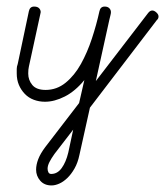

<svg xmlns="http://www.w3.org/2000/svg" viewBox="-20 -317 503 585"><path d="M431 -277Q437 -285 444 -285Q450 -285 456.5 -279Q463 -273 463 -267Q463 -260 458 -256L254 11L222 155Q217 179 207 196.5Q197 214 185 225.5Q173 237 160.5 242.5Q148 248 137 248Q115 248 102.5 233.5Q90 219 90 200Q90 185 96.5 168Q103 151 118 131L221 -3L237 -73Q209 -39 177.5 -23Q146 -7 117 -7Q99 -7 83 -13Q67 -19 55.5 -31Q44 -43 37.5 -58.5Q31 -74 31 -93Q31 -100 31 -107Q31 -114 34 -122L68 -283Q71 -297 84 -297Q94 -297 99 -292Q104 -287 104 -280Q104 -279 103.5 -277.5Q103 -276 103 -275L68 -114Q66 -106 66 -93Q66 -73 78.5 -58Q91 -43 119 -43Q153 -43 180 -65Q207 -87 226.5 -122Q246 -157 260 -199.5Q274 -242 283 -283Q286 -297 299 -297Q308 -297 313 -292Q318 -287 318 -280Q318 -276 316.5 -270.5Q315 -265 313 -256L272 -70ZM203 78 146 152Q136 166 130.5 177Q125 188 125 197Q125 203 127.5 208Q130 213 136 213Q155 213 168 195Q181 177 188 148Z"/></svg>

Font: Gruenewald VA
Style: Regular
Weight: 400
Designer: Peter Wiegel
Foundry: Peter Wiegel, nach dem Schriftentwurf von Dr. H. Gr¸newald
Version: Version 0.007